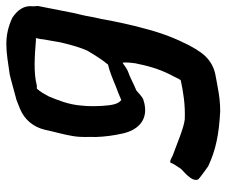

<svg xmlns="http://www.w3.org/2000/svg" viewBox="-76 -562 734 623"><g transform="rotate(-90 291.5 -251.0)"><path d="M20 24C23 29 63 57 63 57C116 82 167 92 241 96C269 96 293 93 319 88C352 81 376 82 405 61C427 45 440 23 455 -4C476 -45 495 -91 510 -150C522 -193 532 -240 541 -290L543 -299C548 -319 550 -337 554 -353L560 -378L583 -495V-496C583 -502 582 -505 582 -511C586 -541 569 -562 547 -577H546V-578C482 -608 437 -598 361 -587C339 -582 313 -574 282 -566H281C269 -562 259 -557 248 -553C215 -539 190 -511 181 -471C175 -442 166 -413 161 -382C156 -353 159 -332 158 -307C159 -277 163 -249 169 -222C179 -174 212 -132 278 -153C289 -156 303 -172 309 -176C329 -184 354 -198 370 -203C376 -205 387 -212 399 -221C401 -213 399 -193 397 -179L395 -170C386 -126 374 -90 353 -52C349 -44 347 -38 342 -32C305 -24 263 -17 215 -19C187 -22 137 -44 98 -58C89 -62 84 -66 79 -66H75C70 -53 64 -46 55 -32C50 -25 11 3 20 24ZM260 -355C263 -396 278 -432 290 -461C299 -477 304 -487 315 -499H325C366 -510 421 -506 471 -502H479C478 -496 475 -487 475 -479L465 -422L463 -414C457 -388 447 -354 438 -335C422 -308 408 -286 393 -268C373 -264 342 -251 323 -243C307 -237 291 -231 278 -225C264 -235 261 -257 259 -286C258 -306 257 -329 260 -355Z"/></g></svg>

Font: Vapor
Style: SbdObl
Weight: 600
Foundry: Cannot Into Space Fonts
Version: Version 0.179